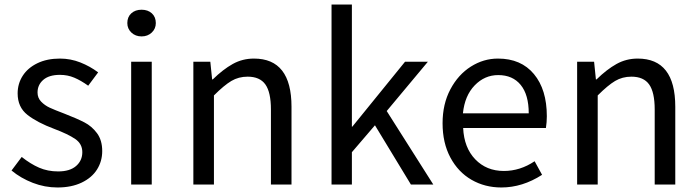

<svg xmlns="http://www.w3.org/2000/svg" viewBox="-20 -816 3091 849"><path d="M31 -62 76 -122Q115 -91 153 -74.5Q191 -58 237 -58Q289 -58 316.5 -82Q344 -106 344 -143Q344 -180 312.5 -201.5Q281 -223 220 -246Q145 -274 101.5 -308Q58 -342 58 -403Q58 -446 80.5 -481Q103 -516 145.5 -536.5Q188 -557 245 -557Q292 -557 335 -540Q378 -523 414 -496L370 -437Q338 -460 308.5 -472.5Q279 -485 245 -485Q197 -485 171.5 -463Q146 -441 146 -407Q146 -383 162 -366.5Q178 -350 199.5 -340Q221 -330 266 -313Q320 -292 353 -275Q386 -258 409 -227Q432 -196 432 -148Q432 -103 409 -66.5Q386 -30 341 -8.5Q296 13 234 13Q178 13 125 -7.5Q72 -28 31 -62Z M543 -714Q543 -741 560.5 -757Q578 -773 606 -773Q634 -773 651.5 -757Q669 -741 669 -714Q669 -689 651 -672Q633 -655 606 -655Q579 -655 561 -672Q543 -689 543 -714ZM560 -543H651V0H560Z M910 -543 918 -465H921Q966 -509 1009 -533Q1052 -557 1103 -557Q1269 -557 1269 -344V0H1178V-332Q1178 -408 1153.5 -442.5Q1129 -477 1075 -477Q1035 -477 1003 -458Q971 -439 926 -394V0H835V-543Z M1446 -796H1536V-256H1538L1771 -543H1872L1690 -325L1896 0H1797L1638 -262L1536 -143V0H1446Z M1937 -271Q1937 -356 1971.5 -421Q2006 -486 2062 -521.5Q2118 -557 2182 -557Q2284 -557 2341 -488.5Q2398 -420 2398 -302Q2398 -276 2394 -250H2028Q2032 -163 2081.5 -111.5Q2131 -60 2208 -60Q2280 -60 2344 -103L2377 -43Q2290 13 2197 13Q2124 13 2065 -21Q2006 -55 1971.5 -119.5Q1937 -184 1937 -271ZM2183 -484Q2123 -484 2079 -438.5Q2035 -393 2027 -315H2318Q2318 -397 2282.5 -440.5Q2247 -484 2183 -484Z M2607 -543 2615 -465H2618Q2663 -509 2706 -533Q2749 -557 2800 -557Q2966 -557 2966 -344V0H2875V-332Q2875 -408 2850.5 -442.5Q2826 -477 2772 -477Q2732 -477 2700 -458Q2668 -439 2623 -394V0H2532V-543Z"/></svg>

Font: Noto Sans SC
Style: Regular
Weight: 400
Designer: Ryoko NISHIZUKA ____ (kana & ideographs); Paul D. Hunt (Latin, Greek & Cyrillic); Wenlong ZHANG ___ (bopomofo); Sandoll 
Foundry: Adobe Systems Incorporated
Version: Version 1.004